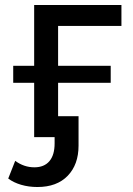

<svg xmlns="http://www.w3.org/2000/svg" viewBox="-20 -550 532 770"><path d="M213 -446V-286H424V-218H213V-84H295V34Q295 110 251.5 155Q208 200 130 200Q95 200 64.5 191Q34 182 13 166L41 95Q76 121 118 121Q157 121 178 96.5Q199 72 199 25V0H117V-218H33V-286H117V-530H467V-446Z"/></svg>

Font: APTA Sans Medium
Style: Bold
Weight: 500
Version: Version 7.200